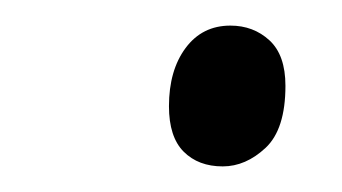

<svg xmlns="http://www.w3.org/2000/svg" viewBox="-20 -561 267 150"><path d="M154 -431Q135 -431 123.5 -442.5Q112 -454 112 -478Q112 -506 125 -523.5Q138 -541 160 -541Q178 -541 190.5 -529.5Q203 -518 203 -494Q203 -460 187.5 -445.5Q172 -431 154 -431Z"/></svg>

Font: Noto Serif Condensed Light
Style: Italic
Weight: 300
Width: 3
Italic angle: -12°
Designer: Monotype Design Team
Foundry: Monotype Imaging Inc.
Version: Version 2.014; ttfautohint (v1.8.4.7-5d5b)